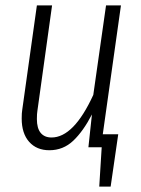

<svg xmlns="http://www.w3.org/2000/svg" viewBox="-20 -543 520 708"><path d="M359 -48H416L388 145H346L355 0H306L319 -121Q287 -59 250 -24Q213 11 162 11Q115 11 87.5 -20Q60 -51 60 -106Q60 -127 62 -138L116 -523H172L118 -135Q116 -124 116 -104Q116 -70 130 -53Q144 -36 170 -36Q252 -36 324 -193L371 -523H426Z"/></svg>

Font: Fira Sans Extra Condensed Light
Style: Italic
Weight: 300
Width: 3
Italic angle: -8°
Designer: Carrois Corporate & Edenspiekermann AG
Foundry: Carrois Corporate GbR & Edenspiekermann AG
Version: Version 4.203